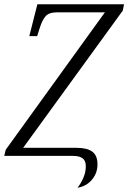

<svg xmlns="http://www.w3.org/2000/svg" viewBox="-45 -734 604 904"><path d="M320 150Q337 128 348 102Q359 76 359 49Q359 22 343.5 11Q328 0 298 0H-25L-18 -29L449 -676H225Q186 -676 170 -658Q154 -640 142 -602L130 -564H93L131 -714H539L533 -684L64 -38H316Q365 -38 389.5 -20Q414 -2 414 40Q414 81 388 112Q362 143 320 150Z"/></svg>

Font: Noto Serif Condensed Light
Style: Italic
Weight: 300
Width: 3
Italic angle: -12°
Designer: Monotype Design Team
Foundry: Monotype Imaging Inc.
Version: Version 2.014; ttfautohint (v1.8.4.7-5d5b)